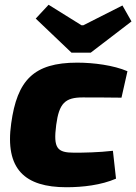

<svg xmlns="http://www.w3.org/2000/svg" viewBox="-20 -774 572 806"><path d="M494 -751 330 -668H322L184 -754L130 -696L280 -553H361L532 -684ZM304 -511C121 -511 52 -437 27 -256C0 -64 84 12 259 12C327 12 405 3 467 -24L454 -141C394 -134 330 -133 292 -133C220 -133 203 -151 216 -250C228 -340 253 -365 327 -365C366 -365 423 -365 490 -364L515 -475C457 -500 373 -511 304 -511Z"/></svg>

Font: Exo 2 Extra Bold
Style: Italic
Weight: 800
Italic angle: -8°
Designer: Natanael Gama
Version: Version 1.001;PS 001.001;hotconv 1.0.88;makeotf.lib2.5.64775